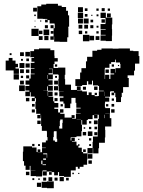

<svg xmlns="http://www.w3.org/2000/svg" viewBox="-20 -977 756 1014"><path d="M137 -80H115V-102H136H107V-126H101V-176H103V-204H149V-198H173V-174H179V-188H193V-174H179V-173H202V-195H222V-197H202V-225H222V-235H231V-253H228V-282H227V-286H201V-312H197V-350V-368H195V-352H177V-370H193V-376H171V-402H167V-440H170V-458H164V-443H148V-459H163V-467H142V-490H138V-469H114V-493H135V-499H114V-523H135V-530H115V-552H135V-562H142V-585H163V-588H143V-614H162V-617H142V-645H162V-651H146V-671H160V-675H140V-707H160V-717H186V-721H246V-712H267V-683H268V-670H285V-652H268V-639H263V-618H287V-620H325V-582H322V-559H324V-530H355V-502H386V-521H406V-501H387V-499H414V-494H439V-475H448V-489H464V-475H480V-469H497V-470H502V-495H528V-498H503V-523H498V-526H471V-551H449H466V-531H446V-548H439V-528H414V-523H378V-559H403V-594H410V-617H434V-653H440V-677H468V-709H493V-714H516V-721H576V-719H577V-720H606V-721H666V-709H684V-707H712V-681H716V-641H693V-604H688V-579H654V-565H660V-517H630V-487H623V-464H589V-487H583V-474H569V-488H582V-495H564V-493H561V-466H535V-462H557V-440H535V-432H534V-411H536V-406H561V-376H536V-375H560V-353H568V-309H535V-291H536V-251H534V-223H503V-194H500V-167H472V-194H470V-167H442V-195H469V-228H471V-256H496V-291H497V-320H498V-349H502V-371H496H478V-370H495V-352H477V-369H469V-348H444V-343H410V-318H413V-284H410V-257H384V-253H356V-251H353V-235H357V-250H375V-232H360V-229H384V-209H392V-215H400V-207H394V-197H412V-174H419V-188H433V-174H419V-167H442V-135H421H440V-107H421V-96H380V-77H354V-43H318V-47H292V-68H286V-51H266V-68H253V-54H239V-68H253V-71H227V-50H205V-72H202V-45H170V-72V-47H142V-75H167V-76H141V-101H137ZM138 -679H114V-703H138ZM106 -681H86V-701H106ZM41 -686H31V-696H41ZM80 -587H52V-605H10V-657H26V-671H46V-657H62V-640H75V-622H62V-615H80ZM133 -654H119V-668H133ZM101 -656H91V-666H101ZM533 -584V-560H557H563V-584H583V-589H564V-613H588V-594H590V-617H616V-639H614V-647H592V-662H588V-649H567V-640H558V-619H534V-613H533ZM109 -618H83V-644H109ZM137 -620H115V-642H137ZM282 -625H270V-637H282ZM582 -625H570V-637H582ZM609 -628H603V-634H609ZM257 -590H236V-584H259V-614H239V-612H257ZM106 -591H86V-611H106ZM555 -592H537V-610H555ZM135 -592H117V-610H135ZM80 -557H52V-585H80ZM315 -382H298V-376H321V-356H358V-369H374V-353H361V-350H381V-376H406V-378H383V-404H406V-408H383V-434H379V-460H357V-430H351V-406H321V-430H315V-441H296V-461H315V-468H293V-494H316V-495H290V-523H288V-559H290V-582H287V-584H259V-558H236V-553H258V-529H236V-524H259V-498H233V-521H229V-498H209V-497H232V-471H234V-493H258V-469H236V-466H261V-442H267V-433H288V-409H267V-402H287V-383H297V-400H315ZM557 -560H535V-582H557ZM233 -561V-581H231V-561ZM134 -563H118V-579H134ZM102 -565H90V-577H102ZM281 -566H271V-576H281ZM286 -531H266V-551H286ZM106 -531H86V-551H106ZM111 -496H81V-526H111ZM287 -500H265V-522H287ZM495 -502H477V-520H495ZM434 -503H418V-519H434ZM531 -470V-493H530V-470ZM284 -473H268V-489H284ZM492 -475H480V-487H492ZM619 -438H593V-464H619ZM135 -442H117V-460H135ZM284 -443H268V-459H284ZM582 -445H570V-457H582ZM163 -414H149V-428H163ZM583 -414H569V-428H583ZM552 -415H540V-427H552ZM312 -415H300V-427H312ZM585 -382H567V-400H585ZM164 -383H148V-399H164ZM532 -353V-371H530V-353ZM385 -345H408V-346H385ZM296 -311H293V-298H309V-328H311V-346H298V-339H296ZM438 -319H414V-343H438ZM496 -321H476V-341H496ZM195 -322H177V-340H195ZM462 -325H450V-337H462ZM493 -294H479V-308H493ZM462 -295H450V-307H462ZM430 -297H422V-305H430ZM264 -253H261V-235H270V-228H282V-244H279V-284H265V-282H264ZM468 -259H444V-283H468ZM435 -262H417V-280H435ZM494 -263H478V-279H494ZM462 -235H450V-247H462ZM399 -238H393V-244H399ZM162 -205H150V-217H162ZM461 -206H451V-216H461ZM191 -206H181V-216H191ZM230 -168V-187V-168ZM227 -162V-144H229V-167H208V-162ZM468 -139H444V-163H468ZM208 -133H223V-140H208ZM465 -112H447V-130H465ZM198 -110H204V-129H198ZM205 -105H223V-109H205ZM401 -86H391V-96H401ZM205 -72H226V-77H205ZM135 -52H117V-70H135ZM370 -57H362V-65H370ZM399 -58H393V-64H399ZM317 -20H295V-42H317ZM256 -21H236V-41H256ZM224 -23H208V-39H224ZM284 -23H268V-39H284ZM343 -24H329V-38H343ZM161 -26H151V-36H161ZM190 -27H182V-35H190ZM264 17H228V15H200V-17H228V-19H264ZM197 10H175V-12H197ZM264 -767H246V-785H263V-828H269V-849H268V-868V-853H242V-871H232V-859H218V-873H230V-877H206V-878H177V-908V-944H198V-953H224V-957H286V-947H306V-940H329V-920H339V-896H345V-836H340V-832H341V-780H335V-756H295V-757H266V-784H264ZM418 -913H392V-939H418ZM175 -916H155V-936H175ZM533 -918H517V-934H533ZM442 -919H428V-933H442ZM561 -920H549V-932H561ZM501 -920H489V-932H501ZM571 -760H539V-762H511V-790H538V-793H512V-819H538V-822H511V-850H537V-882H511V-910H539V-884H573V-848H571V-823H572V-789H571ZM419 -882H391V-910H419ZM565 -886H545V-906H565ZM442 -889H428V-903H442ZM500 -891H490V-901H500ZM169 -892H161V-900H169ZM468 -893H462V-899H468ZM448 -853H422V-879H448ZM418 -853H392V-879H418ZM534 -857H516V-875H534ZM472 -859H458V-873H472ZM198 -863H192V-869H198ZM167 -864H163V-868H167ZM539 -823V-848V-823ZM415 -826H395V-846H415ZM445 -826H425V-846H445ZM233 -828H217V-844H233ZM473 -828H457V-844H473ZM263 -828H247V-844H263ZM500 -831H490V-841H500ZM168 -833H162V-839H168ZM184 -787H146V-825H184ZM240 -791H210V-821H240ZM204 -797H186V-815H204ZM414 -797H396V-815H414ZM262 -799H248V-813H262ZM501 -800H489V-812H501ZM441 -800H429V-812H441ZM452 -759H418V-793H452ZM477 -764H453V-788H477ZM236 -765H214V-787H236ZM505 -766H485V-786H505ZM205 -766H185V-786H205Z"/></svg>

Font: Rubik Storm
Style: Regular
Weight: 400
Designer: Hubert and Fischer, NaN
Foundry: Hubert and Fischer, NaN
Version: Version 2.201